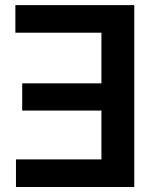

<svg xmlns="http://www.w3.org/2000/svg" viewBox="-20 -748 610 768"><path d="M517.1 -727.5V0H43.9V-110.4H385.7V-305.7H68.8V-414.6H385.7V-617.2H41.5V-727.5Z"/></svg>

Font: Inter Tight SemiBold
Style: Regular
Weight: 600
Designer: Rasmus Andersson
Foundry: rsms
Version: Version 3.004; ttfautohint (v1.8.4.7-5d5b)